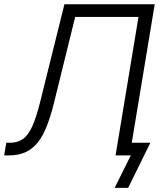

<svg xmlns="http://www.w3.org/2000/svg" viewBox="-20 -748 778 924"><path d="M0 0 10.3 -61H27.3Q64.5 -61 90.1 -78.9Q115.7 -96.7 135.3 -139.9Q154.8 -183.1 173.8 -259.3L290 -727.5H724.6L604 0H536.1L646.5 -666.5H341.8L240.2 -254.4Q224.1 -189.5 205.3 -141.4Q186.5 -93.3 161.4 -62Q136.2 -30.8 102.3 -15.4Q68.4 0 22 0ZM531.7 156.2 609.4 0H567.9L578.1 -61H703.6L596.7 156.2Z"/></svg>

Font: Inter 20pt Light
Style: Italic
Weight: 300
Italic angle: -9.3988°
Version: Version 4.001;git-66647c0bb